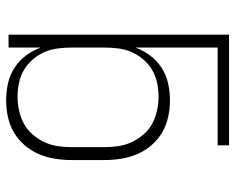

<svg xmlns="http://www.w3.org/2000/svg" viewBox="-92 -684 783 640"><g transform="rotate(90 300.0 -363.5)"><path d="M314 8Q286 8 258 2Q230 -4 206 -19.5Q182 -35 165 -57.5Q148 -80 138 -107V0H95V-735H464V-697H138V-423Q148 -450 165 -472.5Q182 -495 206 -510.5Q230 -526 258 -532Q286 -538 314 -538Q342 -538 369.5 -532Q397 -526 421 -512Q445 -498 463.5 -476.5Q482 -455 493 -429.5Q504 -404 508.5 -376Q513 -348 513 -320V-210Q513 -182 508.5 -154Q504 -126 493 -100.5Q482 -75 463.5 -53.5Q445 -32 421 -18Q397 -4 369.5 2Q342 8 314 8ZM301 -30Q324 -30 347.5 -35Q371 -40 391.5 -51Q412 -62 427.5 -80Q443 -98 453 -119Q463 -140 466.5 -163.5Q470 -187 470 -210V-320Q470 -343 466.5 -366.5Q463 -390 453 -411Q443 -432 427.5 -450Q412 -468 391.5 -479Q371 -490 347.5 -495Q324 -500 301 -500Q278 -500 255 -495Q232 -490 212.5 -478.5Q193 -467 177.5 -449Q162 -431 153 -410Q144 -389 141 -366Q138 -343 138 -320V-210Q138 -187 141 -164Q144 -141 153 -120Q162 -99 177.5 -81Q193 -63 212.5 -51.5Q232 -40 255 -35Q278 -30 301 -30Z"/></g></svg>

Font: Iosevka Curly XLtEx
Style: Regular
Weight: 200
Width: 7
Monospace: yes
Designer: Belleve Invis
Foundry: Belleve Invis
Version: Version 11.1.0; ttfautohint (v1.8.3)